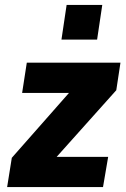

<svg xmlns="http://www.w3.org/2000/svg" viewBox="-20 -761 514 781"><path d="M9 0 28 -119 295 -422 270 -383H70L89 -506H470L453 -394L181 -90L205 -123H420L399 0ZM230 -600 251 -741H396L375 -600Z"/></svg>

Font: Nunito Sans 7pt Condensed Black
Style: Italic
Weight: 900
Width: 3
Italic angle: -9°
Designer: Vernon Adams
Foundry: Vernon Adams
Version: Version 3.101;gftools[0.9.27]